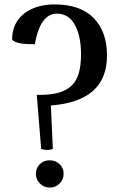

<svg xmlns="http://www.w3.org/2000/svg" viewBox="-20 -839 549 872"><path d="M205 -111Q232 -111 250.5 -93.5Q269 -76 269 -50Q269 -24 250.5 -5.5Q232 13 206 13Q180 13 161.5 -5.5Q143 -24 143 -50Q143 -76 161 -93.5Q179 -111 205 -111ZM167 -163 147 -408H158Q212 -408 248 -418.5Q284 -429 306.5 -451.5Q329 -474 338.5 -509Q348 -544 348 -593Q348 -675 320 -726Q292 -777 238 -777Q163 -777 138 -638Q96 -638 71 -642.5Q46 -647 35 -659Q35 -699 50 -729Q65 -759 91.5 -779Q118 -799 153 -809Q188 -819 227 -819Q345 -819 405.5 -757Q466 -695 466 -587Q466 -379 211 -360L220 -163Q213 -160 206.5 -159Q200 -158 194 -158Q178 -158 167 -163Z"/></svg>

Font: Adamina
Style: Regular
Weight: 400
Designer: Cyreal (www.cyreal.org)
Foundry: Cyreal
Version: Version 1.011